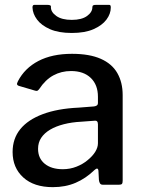

<svg xmlns="http://www.w3.org/2000/svg" viewBox="-20 -762 592 792"><path d="M369 -60Q334 -26 292 -8Q250 10 198 10Q120 10 76 -30Q32 -70 32 -135Q32 -190 63.5 -229Q95 -268 156 -291Q217 -314 304 -318L368 -323Q375 -324 379.5 -327Q384 -330 384 -338V-363Q384 -412 354.5 -440.5Q325 -469 273 -469Q233 -469 200 -451Q167 -433 142 -395Q138 -390 135 -388Q132 -386 125 -388L57 -408Q52 -410 50.5 -413.5Q49 -417 54 -427Q82 -481 138.5 -510.5Q195 -540 277 -540Q349 -540 395.5 -519.5Q442 -499 464 -460.5Q486 -422 486 -370V-17Q486 -7 483 -3.5Q480 0 471 0H404Q396 0 392.5 -5.5Q389 -11 388 -20L386 -58Q384 -74 369 -60ZM384 -249Q384 -266 370 -264L316 -260Q276 -258 243 -249.5Q210 -241 186.5 -227Q163 -213 150 -193.5Q137 -174 137 -148Q137 -109 164.5 -86.5Q192 -64 239 -64Q269 -64 295.5 -74.5Q322 -85 341 -101Q362 -118 373 -136Q384 -154 384 -171V-249ZM276 -626Q222 -626 186.5 -641.5Q151 -657 133 -681Q115 -705 114 -731Q114 -737 116 -739.5Q118 -742 122 -742H174Q183 -742 187 -740Q191 -738 190 -732Q190 -712 212.5 -696Q235 -680 276 -680ZM276 -626V-680Q317 -680 339 -696Q361 -712 361 -732Q361 -738 364.5 -740Q368 -742 377 -742H430Q434 -742 435.5 -739.5Q437 -737 437 -731Q437 -705 419 -681Q401 -657 365.5 -641.5Q330 -626 276 -626Z"/></svg>

Font: Libre Franklin Medium
Style: Regular
Weight: 500
Designer: Pablo Impallari, Rodrigo Fuenzalida, Nhung Nguyen
Foundry: Impallari Type
Version: Version 3.000